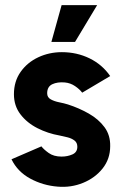

<svg xmlns="http://www.w3.org/2000/svg" viewBox="-20 -721 476 751"><path d="M205.5 9Q148 4.5 98.2 -22.5Q48.5 -49.5 25 -98L142 -148.5Q150.5 -137 170.2 -122.8Q190 -108.5 221 -108.5Q244 -108.5 263.2 -117Q282.5 -125.5 282.5 -147Q282.5 -163 271.2 -171.5Q260 -180 243.8 -184Q227.5 -188 213 -191Q167 -199 126.2 -219.8Q85.5 -240.5 60 -273.8Q34.5 -307 34.5 -352.5Q34.5 -403 60.8 -440Q87 -477 129.8 -497Q172.5 -517 222 -517Q280.5 -517 330.2 -492.8Q380 -468.5 411 -423.5L301.5 -358.5Q291.5 -372 273.5 -384.2Q255.5 -396.5 233.5 -398.5Q204.5 -401 184.5 -391.5Q164.5 -382 164.5 -356Q164.5 -340 178.8 -332.2Q193 -324.5 212 -320.8Q231 -317 245.5 -312.5Q289 -298.5 327.2 -276.8Q365.5 -255 388.8 -223.5Q412 -192 411 -149Q411 -99.5 381.5 -62.2Q352 -25 305 -5.8Q258 13.5 205.5 9ZM181 -557 221 -701H360L273.5 -557Z"/></svg>

Font: Urbanist ExtraBold
Style: Regular
Weight: 800
Designer: Corey Hu
Foundry: Corey Hu
Version: Version 1.330; ttfautohint (v1.8.4.7-5d5b)